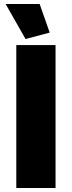

<svg xmlns="http://www.w3.org/2000/svg" viewBox="-20 -934 357 954"><path d="M61 0V-710H256V0ZM8 -914H177L227 -772L107 -740Z"/></svg>

Font: Raleway Thin Black
Style: Regular
Weight: 900
Version: Version 4.026